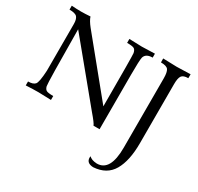

<svg xmlns="http://www.w3.org/2000/svg" viewBox="-197 -930 1492 1446"><g transform="rotate(30 549.0 -206.5)"><path d="M677.2 7.8H624.5Q618.2 -11.2 563.5 -74.7L161.1 -563.5Q164.1 -100.1 170.4 -72.8Q176.3 -49.8 190.7 -42Q205.1 -34.2 250 -34.2V0Q162.1 -3.4 139.6 -3.4Q93.8 -3.4 30.8 0V-34.2Q74.2 -34.2 91.1 -53.5Q107.9 -72.8 113.3 -175.3V-581.5Q113.3 -622.1 97.9 -640.6Q82.5 -659.2 30.8 -659.2V-693.4Q74.7 -689.9 114.3 -689.9Q145.5 -689.9 193.4 -693.4Q203.1 -662.1 237.3 -619.6L615.7 -155.8Q615.7 -596.7 612.3 -616.7Q606.9 -643.1 592.8 -651.1Q578.6 -659.2 531.7 -659.2V-693.4Q616.2 -689.9 642.1 -689.9Q669.9 -689.9 753.9 -693.4V-659.2Q695.8 -659.2 683.6 -618.7Q677.2 -590.3 677.2 -466.8ZM778.3 279.8Q719.2 277.8 718.8 230Q718.8 223.1 720.7 217.3Q738.8 239.7 788.1 242.2Q904.3 242.2 904.3 37.1V-565.4Q904.3 -618.2 890.4 -638.7Q876.5 -659.2 826.2 -659.2L825.7 -693.4Q916 -689.9 945.3 -689.9Q974.1 -689.9 1064 -693.4V-659.2Q1021 -659.2 1007.1 -638.9Q993.2 -618.7 993.2 -567.4V-52.7Q993.2 99.6 942.9 186Q892.6 272.5 778.3 279.8Z"/></g></svg>

Font: Almanac
Style: Regular
Weight: 400
Designer: Eden's Almanac
Version: Version 3.501;March 28, 2021;FontCreator 13.0.0.2683 64-bit